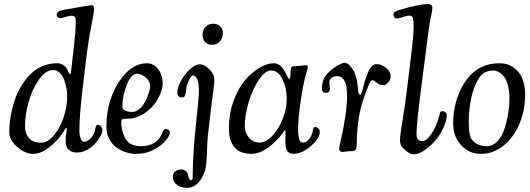

<svg xmlns="http://www.w3.org/2000/svg" viewBox="-20 -735 2577 933"><path d="M24.9 -92.8Q24.9 -128.9 31.2 -167Q37.6 -205.1 49.6 -242.7Q61.5 -280.3 81.3 -313.5Q101.1 -346.7 125.7 -372.3Q150.4 -397.9 184.1 -412.8Q217.8 -427.7 256.3 -427.7Q292.5 -427.7 308.6 -393.6Q316.9 -375 320.3 -375Q323.7 -375 325.2 -386.7L331.5 -441.4Q353.5 -622.6 346.7 -646.5Q343.3 -658.7 326.7 -658.7Q319.3 -658.7 299.6 -652.8Q279.8 -647 272 -647Q264.6 -647 260 -651.9Q255.4 -656.7 255.4 -664.1Q255.4 -681.2 293 -688Q419.4 -710 425.8 -710Q437 -710 437 -691.4Q437 -676.3 431.6 -650.4Q426.3 -624.5 416.5 -570.1Q406.7 -515.6 398.4 -446.8L381.3 -301.8Q365.7 -175.8 365.7 -98.6Q365.7 -80.6 371.6 -63.5Q377.4 -46.4 388.2 -46.4Q404.3 -46.4 419.2 -61.5Q434.1 -76.7 440.4 -96.7Q441.9 -101.1 443.8 -112.8Q446.3 -128.4 456.5 -128.4Q463.9 -128.4 470.7 -121.3Q477.5 -114.3 477.5 -103Q477.5 -88.9 463.4 -65.4Q449.2 -42 427.7 -23.4Q392.1 6.3 353 6.3Q329.6 6.3 314.2 -7.6Q298.8 -21.5 298.8 -49.8Q298.8 -64.5 301 -82.3Q303.2 -100.1 304.4 -106Q305.7 -111.8 303.7 -115.2Q302.2 -115.2 296.1 -106.2Q290 -97.2 280.5 -83.3Q271 -69.3 263.7 -61.5Q237.3 -31.2 205.1 -9.3Q172.9 12.7 142.1 12.7Q102.5 12.7 63.7 -21Q24.9 -54.7 24.9 -92.8ZM179.2 -41.5Q212.4 -41.5 242.4 -77.9Q272.5 -114.3 289.6 -166.3Q306.6 -218.3 306.6 -267.6Q306.6 -285.6 303 -306.2Q299.3 -326.7 291.7 -347.2Q284.2 -367.7 270 -381.1Q255.9 -394.5 237.8 -394.5Q201.7 -394.5 169.2 -348.4Q136.7 -302.2 119.1 -239.5Q101.6 -176.8 101.6 -122.1Q101.6 -86.4 120.8 -64Q140.1 -41.5 179.2 -41.5Z M694.3 -427.7Q717.8 -427.7 736.3 -412.1Q770.5 -381.8 770.5 -328.1Q770.5 -303.7 754.6 -269.3Q738.8 -234.9 715.3 -211.9Q660.6 -158.2 601.1 -158.2Q581.1 -158.2 575.2 -155.5Q569.3 -152.8 569.3 -141.6Q569.3 -115.7 577.4 -89.6Q585.4 -63.5 600.1 -47.4Q621.1 -24.9 665.5 -24.9Q742.7 -24.9 767.6 -87.4Q772.5 -99.1 775.9 -103.5Q779.3 -107.9 784.2 -107.9Q791.5 -107.9 797.4 -105Q805.2 -101.1 805.2 -90.8Q805.2 -73.7 779.8 -45.9Q756.3 -21 720.7 -4.2Q685.1 12.7 640.1 12.7Q614.3 12.7 589.4 4.2Q564.5 -4.4 543.7 -20Q522.9 -35.6 510 -61.3Q497.1 -86.9 497.1 -118.2Q497.1 -189.5 515.1 -245.6Q540 -323.2 587.9 -375.5Q635.7 -427.7 694.3 -427.7ZM583 -201.2Q598.1 -190.9 623 -190.9Q644 -190.9 664.3 -211.9Q684.6 -232.9 696.8 -266.1Q709.5 -299.8 709.5 -316.4Q709.5 -345.2 679.2 -365.2Q662.1 -377 645 -377Q618.2 -377 596.2 -323.2Q574.7 -269 574.7 -219.2Q574.7 -210 575.9 -207.5Q577.1 -205.1 583 -201.2Z M964.4 -564.9Q964.4 -589.8 979 -604.7Q993.7 -619.6 1015.6 -619.6Q1037.1 -619.6 1050 -606.9Q1063 -594.2 1063 -573.2Q1063 -548.8 1047.6 -533Q1032.2 -517.1 1010.7 -517.1Q989.7 -517.1 977.1 -530.5Q964.4 -543.9 964.4 -564.9ZM944.3 -252.4Q949.7 -311.5 941.9 -339.8Q934.1 -368.2 917 -368.2Q909.2 -368.2 897.5 -344.2Q885.7 -320.3 883.8 -295.9Q881.8 -274.9 877.7 -268.1Q873.5 -261.2 862.3 -261.2Q853 -261.2 847.4 -267.6Q841.8 -273.9 841.8 -285.2Q841.8 -309.1 858.9 -341.3Q876 -373.5 902.3 -397.9Q928.7 -422.4 951.7 -422.4Q974.1 -422.4 997.8 -397.9Q1021.5 -373.5 1021.5 -352.1Q1021.5 -335 1020 -321.3Q1018.6 -307.6 1014.6 -279.3Q1010.7 -251 1007.3 -222.2L990.2 -77.1Q987.8 -55.7 985.4 10.5Q982.9 76.7 974.6 99.6Q945.3 177.7 888.7 177.7Q856.9 177.7 838.4 162.1Q819.8 146.5 819.8 123Q819.8 107.4 832 97.9Q844.2 88.4 860.8 88.4Q879.4 88.4 889.6 103.5Q892.1 106.9 894 116.9Q896 127 899.2 133.8Q902.3 140.6 909.2 140.6Q916.5 140.6 916.5 125.5Q916.5 34.2 928.2 -89.8Z M1534.2 -94.2Q1534.2 -63.5 1490.7 -25.6Q1447.3 12.2 1407.7 12.2Q1393.6 12.2 1384.5 6.6Q1375.5 1 1372.1 -9.5Q1368.7 -20 1367.7 -27.6Q1366.7 -35.2 1366.7 -46.9Q1366.7 -55.2 1367.2 -72Q1367.7 -88.9 1367.7 -92.8Q1367.7 -102.5 1364.3 -102.5Q1363.3 -102.5 1362.3 -101.1Q1361.3 -99.6 1359.6 -96.7Q1357.9 -93.8 1356.4 -91.8Q1346.2 -77.6 1332.5 -62.7Q1318.8 -47.9 1297.9 -29.3Q1276.9 -10.7 1251.5 1Q1226.1 12.7 1201.7 12.7Q1092.3 12.7 1092.3 -113.8Q1092.3 -181.2 1113.8 -241.7Q1135.3 -302.2 1168 -341.8Q1200.7 -381.3 1238.8 -404.5Q1276.9 -427.7 1311.5 -427.7Q1318.4 -427.7 1325 -425.3Q1331.5 -422.9 1336.4 -419.9Q1341.3 -417 1346.7 -411.1Q1352.1 -405.3 1355.2 -401.4Q1358.4 -397.5 1362.8 -389.9Q1367.2 -382.3 1368.4 -379.6Q1369.6 -377 1373 -369.1L1377 -361.8Q1380.4 -355.5 1381.8 -353.8Q1383.3 -352.1 1385.7 -352.1Q1391.6 -352.1 1391.6 -382.3Q1392.1 -398.9 1395.5 -406.2Q1398.9 -413.6 1407.7 -413.6Q1425.8 -413.6 1444.8 -416Q1463.9 -418.5 1465.3 -418.5Q1475.6 -418.5 1475.6 -410.2Q1475.6 -405.3 1474.4 -399.9Q1473.1 -394.5 1469.7 -383.8Q1466.3 -373 1463.9 -363.3Q1451.7 -317.4 1440.2 -237.5Q1428.7 -157.7 1428.7 -107.9Q1428.7 -42 1450.7 -42Q1468.8 -42 1482.7 -59.6Q1496.6 -77.1 1501.5 -106Q1503.4 -118.2 1512.2 -118.2Q1519 -118.2 1527.8 -109.4Q1534.2 -103 1534.2 -94.2ZM1297.4 -392.6Q1268.6 -392.6 1238 -347.4Q1207.5 -302.2 1188.5 -238.8Q1169.4 -175.3 1169.4 -121.6Q1169.4 -90.3 1189.7 -66.2Q1210 -42 1240.2 -42Q1272 -42 1303.5 -75.2Q1335 -108.4 1354.2 -158.2Q1373.5 -208 1373.5 -254.9Q1373.5 -306.2 1352.8 -349.4Q1332 -392.6 1297.4 -392.6Z M1809.6 -423.3Q1833 -423.3 1855.7 -405.3Q1878.4 -387.2 1878.4 -362.8Q1878.4 -349.6 1867.4 -335.4Q1856.4 -321.3 1843.8 -321.3Q1829.6 -321.3 1819.6 -327.1Q1809.6 -333 1802.7 -339.1Q1795.9 -345.2 1790.5 -345.2Q1782.2 -345.2 1773.2 -325.2Q1764.2 -305.2 1747.1 -255.9Q1713.4 -159.2 1713.4 -29.3Q1713.4 -16.1 1708.3 -8.1Q1703.1 0 1687 -0.5Q1676.8 -1 1662.6 1.2Q1648.4 3.4 1645.5 3.4Q1637.7 3.9 1632.8 -0.7Q1627.9 -5.4 1627.9 -12.2Q1627.9 -19.5 1637.7 -61.3Q1647.5 -103 1657 -162.6Q1666.5 -222.2 1666.5 -272Q1666.5 -365.2 1617.2 -365.2Q1602.1 -365.2 1591.1 -356.4Q1580.1 -347.7 1580.1 -335Q1580.1 -328.1 1581.5 -319.1Q1583 -310.1 1583 -304.2Q1583 -283.7 1563.5 -283.7Q1544.4 -283.7 1544.4 -303.7Q1544.4 -348.1 1569.3 -375.5Q1589.8 -397.9 1615.7 -413.8Q1641.6 -429.7 1654.8 -429.7Q1673.8 -429.7 1694.8 -396.5Q1702.6 -384.8 1708 -367.7Q1713.4 -350.6 1715.1 -338.6Q1716.8 -326.7 1718.8 -310.1Q1720.7 -293.5 1720.7 -292Q1723.6 -273.9 1731 -273.9Q1733.9 -273.9 1739.7 -291Q1747.1 -320.3 1752 -337.2Q1756.8 -354 1765.9 -377.2Q1774.9 -400.4 1785.6 -411.9Q1796.4 -423.3 1809.6 -423.3Z M1957 -295.4 1976.1 -450.7Q1984.4 -518.6 1987.8 -559.8Q1991.2 -601.1 1989.7 -623Q1988.3 -645 1983.9 -652.1Q1979.5 -659.2 1970.2 -659.2Q1958 -659.2 1937.5 -652.1Q1917 -645 1910.2 -645Q1892.1 -645 1892.1 -663.6Q1892.1 -672.4 1899.2 -677.5Q1906.2 -682.6 1924.8 -688Q2019.5 -715.3 2059.1 -715.3Q2081.1 -715.3 2081.1 -697.3Q2081.1 -684.1 2074 -652.8Q2066.9 -621.6 2062 -582L2025.9 -301.8Q2003.9 -130.4 2003.9 -85Q2003.9 -49.3 2032.2 -49.3Q2051.8 -49.3 2073.7 -80.3Q2095.7 -111.3 2111.3 -160.6Q2113.3 -166.5 2115 -174.8Q2116.7 -183.1 2117.7 -186.3Q2118.7 -189.5 2121.6 -192.1Q2124.5 -194.8 2129.9 -194.8Q2138.7 -194.8 2144.8 -189.2Q2150.9 -183.6 2150.9 -176.3Q2150.9 -140.6 2122.8 -90.8Q2094.7 -41 2042 -4.4Q2014.2 15.1 1991.2 15.1Q1968.8 15.1 1937 -16.6Q1923.8 -29.8 1923.8 -52.7Q1923.8 -70.8 1927.5 -94.7Q1931.2 -118.7 1939.9 -173.6Q1948.7 -228.5 1957 -295.4Z M2182.1 -135.7Q2182.1 -207 2206.3 -271.5Q2230.5 -335.9 2273.4 -377Q2327.1 -427.7 2406.7 -427.7Q2460.4 -427.7 2496.1 -388.7Q2531.7 -349.6 2531.7 -272.9Q2531.7 -201.7 2505.6 -136.7Q2479.5 -71.8 2429.4 -29.5Q2379.4 12.7 2316.9 12.7Q2259.3 12.7 2220.7 -29.3Q2182.1 -71.3 2182.1 -135.7ZM2345.2 -24.4Q2374.5 -24.4 2397.2 -48.6Q2419.9 -72.8 2431.9 -110.1Q2443.8 -147.5 2449.7 -185.1Q2455.6 -222.7 2455.6 -256.8Q2455.6 -293.5 2448 -321Q2440.4 -348.6 2428.5 -363.3Q2416.5 -377.9 2403.3 -385Q2390.1 -392.1 2376.5 -392.1Q2333 -392.1 2310.1 -359.4Q2284.7 -323.2 2271.2 -264.2Q2257.8 -205.1 2257.8 -146.5Q2257.8 -82 2269.5 -62Q2280.8 -43 2301.8 -33.7Q2322.8 -24.4 2345.2 -24.4Z"/></svg>

Font: Cooper*
Style: Italic
Weight: 400
Italic angle: -7°
Designer: Owen Earl
Foundry: indestructible type*
Version: Version 0.001